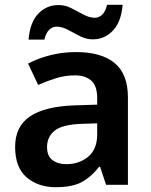

<svg xmlns="http://www.w3.org/2000/svg" viewBox="-20 -770 630 800"><path d="M297 -553Q403 -553 458 -507Q513 -461 513 -364V0H422L397 -75H393Q358 -31 319 -10.5Q280 10 212 10Q139 10 91 -31Q43 -72 43 -158Q43 -243 105 -285Q167 -327 292 -331L385 -334V-361Q385 -412 360.5 -434Q336 -456 292 -456Q251 -456 213 -444Q175 -432 139 -416L97 -505Q138 -527 189.5 -540Q241 -553 297 -553ZM320 -254Q239 -251 207.5 -225.5Q176 -200 176 -157Q176 -120 198.5 -103Q221 -86 256 -86Q311 -86 348 -117.5Q385 -149 385 -210V-256ZM99 -605Q105 -677 139.5 -713Q174 -749 224 -749Q252 -749 278 -735.5Q304 -722 328.5 -709Q353 -696 375 -696Q393 -696 406.5 -709.5Q420 -723 426 -750H491Q485 -679 450.5 -642.5Q416 -606 366 -606Q340 -606 314 -619Q288 -632 263.5 -645.5Q239 -659 216 -659Q198 -659 184.5 -645.5Q171 -632 165 -605Z"/></svg>

Font: Noto Sans NKo Unjoined SemiBold
Style: Regular
Weight: 600
Designer: Monotype Design Team
Foundry: Monotype Imaging Inc.
Version: Version 2.004